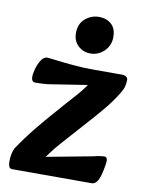

<svg xmlns="http://www.w3.org/2000/svg" viewBox="-80 -756 614 813"><g transform="rotate(10 226.5 -349.5)"><path d="M28 0Q21 0 16.5 -7Q12 -14 12 -31Q12 -50 15.5 -65Q19 -80 24 -89Q56 -137 94 -184Q132 -231 168 -271Q205 -314 239.5 -352Q274 -390 296 -427L335 -415L118 -381Q101 -379 84.5 -378.5Q68 -378 61 -378Q53 -378 49 -384Q45 -390 45 -400Q45 -414 51 -435.5Q57 -457 68 -474Q79 -491 94 -491Q100 -491 131 -487Q162 -483 206.5 -479Q251 -475 295 -475H420Q429 -475 436 -470Q443 -465 443 -457Q443 -446 440 -431Q437 -416 423 -394Q399 -355 366.5 -316.5Q334 -278 295 -235Q257 -192 216 -146.5Q175 -101 143 -51L106 -66L356 -113Q376 -118 388 -119.5Q400 -121 404 -121Q413 -121 416 -113Q419 -105 415 -83Q407 -35 396.5 -17.5Q386 0 372 0ZM270 -540Q239 -540 217 -560.5Q195 -581 195 -615Q195 -655 221 -677Q247 -699 280 -699Q312 -699 333 -680.5Q354 -662 354 -625Q354 -589 329 -564.5Q304 -540 270 -540Z"/></g></svg>

Font: Alkatra Medium
Style: Regular
Weight: 500
Designer: Suman Bhandary
Version: Version 1.100;gftools[0.9.22]